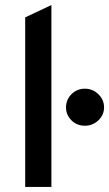

<svg xmlns="http://www.w3.org/2000/svg" viewBox="-20 -742 433 762"><path d="M80 0V-673L184 -722V0ZM317 -243Q285 -243 263.5 -264.5Q242 -286 242 -316Q242 -346 263.5 -368Q285 -390 317 -390Q348 -390 370.5 -368Q393 -346 393 -316Q393 -286 370.5 -264.5Q348 -243 317 -243Z"/></svg>

Font: Overpass Light
Style: Bold
Weight: 600
Designer: Delve Withrington, Thomas Jockin
Foundry: Delve Fonts
Version: Version 3.000;DELV;Overpass